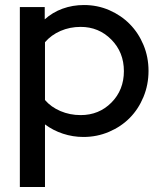

<svg xmlns="http://www.w3.org/2000/svg" viewBox="-20 -537 647 764"><path d="M59 207V-509H158V-460Q189 -488 229 -502.5Q269 -517 314 -517Q368 -517 415 -496.5Q462 -476 496.5 -441Q531 -406 551 -358Q571 -310 571 -255Q571 -200 551 -151.5Q531 -103 496.5 -68Q462 -33 414 -12.5Q366 8 312 8Q270 8 230.5 -5Q191 -18 159 -42V207ZM301 -430Q258 -430 221 -414Q184 -398 159 -369V-139Q183 -111 220.5 -95Q258 -79 301 -79Q374 -79 423.5 -129Q473 -179 473 -254Q473 -329 423 -379.5Q373 -430 301 -430Z"/></svg>

Font: Red Hat Display Medium
Style: Regular
Weight: 500
Designer: Pentagram / MCKL
Foundry: Pentagram / MCKL
Version: Version 1.005; Red Hat Display Medium